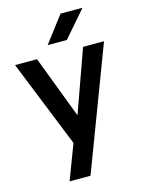

<svg xmlns="http://www.w3.org/2000/svg" viewBox="-133 -786 787 1063"><g transform="rotate(-15 260.0 -255.0)"><path d="M206 0 5 -500H131L267 -142L395 -500H515L250 200H130ZM322 -710H448L318 -560H208Z"/></g></svg>

Font: PT Root UI Web Bold
Style: Regular
Weight: 700
Designer: Vitaly Kuzmin
Foundry: ParaType Ltd.
Version: Version 1.000W